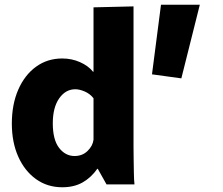

<svg xmlns="http://www.w3.org/2000/svg" viewBox="-20 -779 941 811"><path d="M243 12Q180 12 132 -22.5Q84 -57 57 -117.5Q30 -178 30 -257Q30 -338 57 -400Q84 -462 132 -497Q180 -532 243 -532Q283 -532 318 -516.5Q353 -501 373 -476H375V-748L544 -752V-159Q544 -139 544.5 -108.5Q545 -78 545.5 -48Q546 -18 548 0H430L393 -66H391Q365 -29 329 -8.5Q293 12 243 12ZM295 -120Q328 -120 350 -141.5Q372 -163 375 -189V-364Q360 -383 338 -392.5Q316 -402 298 -402Q257 -402 230 -363.5Q203 -325 203 -258Q203 -189 229.5 -154.5Q256 -120 295 -120ZM746 -448 622 -465 660 -759H824Z"/></svg>

Font: Murecho
Style: Bold
Weight: 700
Designer: Neil Summerour
Foundry: Positype
Version: Version 1.010; ttfautohint (v1.8.3)